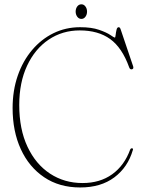

<svg xmlns="http://www.w3.org/2000/svg" viewBox="-20 -834 640 868"><path d="M580.5 -155.5Q558 -78 497 -32.2Q436 13.5 342.5 13.5Q248 13.5 179.5 -32.8Q111 -79 74 -159.8Q37 -240.5 37 -345.5Q37 -424.5 60 -491.2Q83 -558 124.5 -607.2Q166 -656.5 221.5 -683.8Q277 -711 342 -711Q394 -711 427.8 -699.2Q461.5 -687.5 478.8 -675.8Q496 -664 499 -664Q501.5 -664 502.8 -675.8Q504 -687.5 506.8 -699.2Q509.5 -711 516.5 -711Q522 -711 525 -702.5L582 -534Q585.5 -522 575.5 -520.5Q567.5 -519.5 564 -529.5Q532 -618.5 478 -657.5Q424 -696.5 340.5 -696.5Q262 -696.5 200 -654.8Q138 -613 102.5 -537Q67 -461 67 -359Q67 -250 104.2 -170.8Q141.5 -91.5 206.2 -49Q271 -6.5 353 -6.5Q432 -6.5 487.2 -46.2Q542.5 -86 568.5 -158Q571.5 -164 576 -163.5Q583.5 -163.5 580.5 -155.5ZM348 -748.5Q336.5 -748.5 329.2 -758.5Q322 -768.5 322 -781.5Q322 -795 329.2 -804.8Q336.5 -814.5 348 -814.5Q359 -814.5 366.2 -804.8Q373.5 -795 373.5 -781.5Q373.5 -768 366.2 -758.2Q359 -748.5 348 -748.5Z"/></svg>

Font: Fraunces 144pt S050 Thin
Style: Regular
Weight: 100
Version: Version 1.000; ttfautohint (v1.8.3)